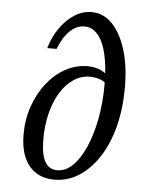

<svg xmlns="http://www.w3.org/2000/svg" viewBox="-49 -672 570 724"><g transform="rotate(5 236.5 -310.0)"><path d="M183.9 11.3Q121.8 11.3 87.5 -30.6Q53.2 -72.6 53.2 -149.2Q53.2 -205.6 70.6 -255.6Q87.9 -305.6 118.1 -344Q148.4 -382.3 187.9 -404Q227.4 -425.8 271 -425.8Q316.9 -425.8 346 -400L345.2 -366.1Q335.5 -376.6 318.5 -381.9Q301.6 -387.1 283.1 -387.1Q250.8 -387.1 222.6 -368.5Q194.4 -350 173.4 -316.1Q152.4 -282.3 140.7 -236.7Q129 -191.1 129 -137.9Q129 -80.6 144.4 -52.8Q159.7 -25 191.1 -25Q222.6 -25 249.6 -51.2Q276.6 -77.4 297.2 -124.2Q317.7 -171 329.4 -231.9Q341.1 -292.7 341.1 -362.1Q341.1 -429 330.2 -476.2Q319.4 -523.4 298 -548.8Q276.6 -574.2 246.8 -574.2Q216.9 -574.2 191.5 -549.6Q166.1 -525 149.2 -480.6H113.7Q133.9 -547.6 177 -589.1Q220.2 -630.6 268.5 -630.6Q313.7 -630.6 347.2 -596Q380.6 -561.3 399.6 -500Q418.5 -438.7 418.5 -357.3Q418.5 -278.2 401.2 -210.9Q383.9 -143.5 352 -94Q320.2 -44.4 277 -16.5Q233.9 11.3 183.9 11.3Z"/></g></svg>

Font: Playfair 9pt
Style: Italic
Weight: 400
Italic angle: -15.6°
Designer: Claus Eggers Sørensen
Foundry: Claus Eggers Sørensen
Version: Version 2.001;gftools[0.9.30]